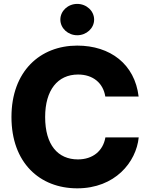

<svg xmlns="http://www.w3.org/2000/svg" viewBox="-20 -976 784 1005"><path d="M384.3 9.8C582 9.8 692.9 -127 706.1 -256.8H531.7C519.5 -186 465.8 -141.6 387.7 -141.6C283.2 -141.6 216.3 -217.3 216.3 -363.3C216.3 -504.4 281.7 -585.9 388.7 -585.9C466.8 -585.9 520 -541.5 531.2 -470.7H705.6C685.5 -640.1 557.1 -737.3 384.3 -737.3C190.4 -737.3 40 -603.5 40 -363.3C40 -124.5 187.5 9.8 384.3 9.8ZM384.3 -791.5C432.6 -791.5 472.7 -828.1 472.7 -873.5C472.7 -918.9 432.6 -955.6 384.3 -955.6C335.9 -955.6 295.9 -918.9 295.9 -873.5C295.9 -828.1 335.9 -791.5 384.3 -791.5Z"/></svg>

Font: Inter ExtraBold
Style: Regular
Weight: 800
Designer: Rasmus Andersson
Foundry: rsms
Version: Version 4.001;git-9221beed3